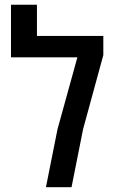

<svg xmlns="http://www.w3.org/2000/svg" viewBox="-20 -782 480 802"><path d="M171.9 0 220.2 -242.2 303.2 -542.5H25.9V-762.2H134.3V-631.8H411.6V-551.8L327.1 -242.7L278.8 0Z"/></svg>

Font: Open Sans SemiCondensed SemiBold
Style: Regular
Weight: 600
Width: 4
Designer: Monotype Design Team
Foundry: Monotype Imaging Inc.
Version: Version 3.000